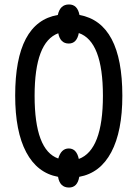

<svg xmlns="http://www.w3.org/2000/svg" viewBox="-20 -787 615 860"><path d="M289 53Q327 53 335 5Q429 -12 478.5 -105.5Q528 -199 528 -358Q528 -685 336 -720Q327 -767 289 -767Q249 -767 239 -720Q48 -687 48 -359Q48 -198 97.5 -105Q147 -12 240 5Q248 53 289 53ZM241 -77Q135 -114 135 -358Q135 -599 241 -638Q250 -592 288 -592Q324 -592 333 -639Q441 -602 441 -358Q441 -115 333 -75Q323 -122 288 -122Q254 -122 241 -77Z"/></svg>

Font: Noto Sans Display Condensed
Style: Regular
Weight: 400
Width: 3
Designer: Monotype Design Team
Foundry: Monotype Imaging Inc.
Version: Version 1.900